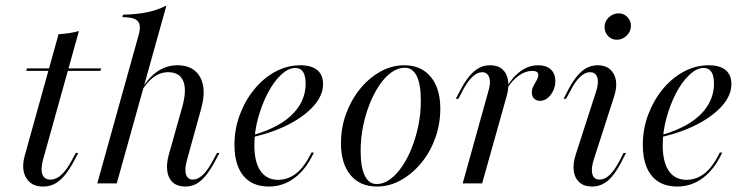

<svg xmlns="http://www.w3.org/2000/svg" viewBox="-20 -661 2689 692"><path d="M134.7 11.3Q92.7 11.3 74.2 -20.2Q55.6 -51.6 69.4 -100.8L191.1 -537.9Q209.7 -538.7 228.6 -541.5Q247.6 -544.4 264.5 -549.2L134.7 -83.9Q125.8 -49.2 133.1 -31.5Q140.3 -13.7 162.1 -13.7Q182.3 -13.7 201.2 -31Q220.2 -48.4 237.9 -81.5L253.2 -109.7H262.1L241.9 -71.8Q232.3 -54 217.7 -34.7Q203.2 -15.3 183.1 -2Q162.9 11.3 134.7 11.3ZM75 -405.6 76.6 -414.5H344.4L341.9 -405.6Z M330.6 0 479 -532.3Q486.3 -557.3 483.1 -571.8Q479.8 -586.3 465.3 -592.7Q450.8 -599.2 421 -599.2L423.4 -608.1Q471.8 -608.9 510.5 -616.9Q549.2 -625 579.8 -641.1L400.8 0ZM647.6 11.3Q620.2 11.3 603.6 -2.8Q587.1 -16.9 583.1 -42.7Q579 -68.5 587.9 -101.6L636.3 -273.4Q654 -335.5 640.7 -368.1Q627.4 -400.8 586.3 -400.8Q558.1 -400.8 533.9 -383.1Q509.7 -365.3 488.7 -330.6V-336.3Q514.5 -381.5 547.6 -403.6Q580.6 -425.8 619.4 -425.8Q677.4 -425.8 701.2 -383.1Q725 -340.3 704.8 -268.5L654 -84.7Q644.4 -50.8 650.4 -32.3Q656.5 -13.7 675 -13.7Q692.7 -13.7 710.5 -30.2Q728.2 -46.8 746 -79.8L762.1 -109.7H771L752.4 -75Q741.9 -55.6 727.4 -35.5Q712.9 -15.3 693.5 -2Q674.2 11.3 647.6 11.3Z M949.2 11.3Q888.7 11.3 856.9 -27.8Q825 -66.9 825 -139.5Q825 -196 844.4 -247.6Q863.7 -299.2 896.8 -339.5Q929.8 -379.8 972.6 -402.8Q1015.3 -425.8 1062.9 -425.8Q1102.4 -425.8 1123.4 -408.5Q1144.4 -391.1 1144.4 -358.1Q1144.4 -318.5 1112.5 -281.5Q1080.6 -244.4 1024.2 -214.5Q967.7 -184.7 891.9 -166.9V-174.2Q952.4 -191.1 994.8 -218.1Q1037.1 -245.2 1059.3 -281Q1081.5 -316.9 1081.5 -359.7Q1081.5 -387.9 1072.2 -402Q1062.9 -416.1 1044.4 -416.1Q1019.4 -416.1 992.7 -391.1Q966.1 -366.1 944.8 -325Q923.4 -283.9 910.1 -235.1Q896.8 -186.3 896.8 -137.9Q896.8 -76.6 919 -44.8Q941.1 -12.9 982.3 -12.9Q1018.5 -12.9 1048.4 -36.7Q1078.2 -60.5 1102.4 -111.3H1111.3Q1083.9 -51.6 1042.3 -20.2Q1000.8 11.3 949.2 11.3Z M1338.7 11.3Q1277.4 11.3 1243.1 -30.2Q1208.9 -71.8 1208.9 -144.4Q1208.9 -200.8 1227.4 -251.2Q1246 -301.6 1277.8 -340.7Q1309.7 -379.8 1350.8 -402.8Q1391.9 -425.8 1437.1 -425.8Q1497.6 -425.8 1532.3 -384.3Q1566.9 -342.7 1566.9 -269.4Q1566.9 -213.7 1548.8 -163.3Q1530.6 -112.9 1498.4 -73.8Q1466.1 -34.7 1425 -11.7Q1383.9 11.3 1338.7 11.3ZM1337.9 2.4Q1362.1 2.4 1385.1 -14.1Q1408.1 -30.6 1428.2 -59.7Q1448.4 -88.7 1463.7 -127Q1479 -165.3 1487.9 -208.9Q1496.8 -252.4 1496.8 -296.8Q1496.8 -357.3 1481.9 -387.1Q1466.9 -416.9 1438.7 -416.9Q1414.5 -416.9 1391.1 -400.4Q1367.7 -383.9 1348 -354.8Q1328.2 -325.8 1312.9 -287.9Q1297.6 -250 1288.7 -206.5Q1279.8 -162.9 1279.8 -117.7Q1279.8 -58.1 1294.8 -27.8Q1309.7 2.4 1337.9 2.4Z M1647.6 0 1739.5 -329.8Q1750 -363.7 1743.1 -382.3Q1736.3 -400.8 1717.7 -400.8Q1700 -400.8 1682.3 -383.9Q1664.5 -366.9 1647.6 -334.7L1632.3 -304.8H1622.6L1641.1 -339.5Q1651.6 -359.7 1666.1 -379.4Q1680.6 -399.2 1700.4 -412.5Q1720.2 -425.8 1746 -425.8Q1774.2 -425.8 1790.3 -411.7Q1806.5 -397.6 1810.9 -372.2Q1815.3 -346.8 1805.6 -312.9L1717.7 0ZM1926.6 -297.6Q1913.7 -297.6 1905.2 -305.6Q1896.8 -313.7 1896.8 -327.4Q1896.8 -340.3 1902.8 -351.2Q1908.9 -362.1 1914.5 -372.2Q1920.2 -382.3 1920.2 -391.1Q1920.2 -405.6 1897.6 -405.6Q1874.2 -405.6 1849.6 -388.3Q1825 -371 1804.8 -337.9V-345.2Q1828.2 -384.7 1857.3 -405.2Q1886.3 -425.8 1920.2 -425.8Q1948.4 -425.8 1964.9 -410.9Q1981.5 -396 1981.5 -368.5Q1981.5 -350 1973.8 -333.9Q1966.1 -317.7 1953.6 -307.7Q1941.1 -297.6 1926.6 -297.6Z M2113.7 11.3Q2085.5 11.3 2068.5 -3.6Q2051.6 -18.5 2048 -44.4Q2044.4 -70.2 2054.8 -103.2L2127.4 -328.2Q2138.7 -360.5 2133.1 -380.6Q2127.4 -400.8 2106.5 -400.8Q2088.7 -400.8 2071 -384.3Q2053.2 -367.7 2036.3 -334.7L2020.2 -304.8H2011.3L2029 -339.5Q2053.2 -384.7 2078.2 -405.2Q2103.2 -425.8 2134.7 -425.8Q2162.1 -425.8 2179 -410.9Q2196 -396 2200 -370.2Q2204 -344.4 2192.7 -311.3L2120.2 -86.3Q2109.7 -54 2114.9 -33.9Q2120.2 -13.7 2141.1 -13.7Q2177.4 -13.7 2212.1 -79.8L2227.4 -109.7H2236.3L2218.5 -75Q2194.4 -29 2169.8 -8.9Q2145.2 11.3 2113.7 11.3ZM2203.2 -517.7Q2184.7 -517.7 2171.8 -531Q2158.9 -544.4 2158.9 -563.7Q2158.9 -583.9 2174.2 -598.4Q2189.5 -612.9 2209.7 -612.9Q2228.2 -612.9 2241.1 -599.6Q2254 -586.3 2254 -567.7Q2254 -547.6 2238.7 -532.7Q2223.4 -517.7 2203.2 -517.7Z M2421 11.3Q2360.5 11.3 2328.6 -27.8Q2296.8 -66.9 2296.8 -139.5Q2296.8 -196 2316.1 -247.6Q2335.5 -299.2 2368.5 -339.5Q2401.6 -379.8 2444.4 -402.8Q2487.1 -425.8 2534.7 -425.8Q2574.2 -425.8 2595.2 -408.5Q2616.1 -391.1 2616.1 -358.1Q2616.1 -318.5 2584.3 -281.5Q2552.4 -244.4 2496 -214.5Q2439.5 -184.7 2363.7 -166.9V-174.2Q2424.2 -191.1 2466.5 -218.1Q2508.9 -245.2 2531 -281Q2553.2 -316.9 2553.2 -359.7Q2553.2 -387.9 2544 -402Q2534.7 -416.1 2516.1 -416.1Q2491.1 -416.1 2464.5 -391.1Q2437.9 -366.1 2416.5 -325Q2395.2 -283.9 2381.9 -235.1Q2368.5 -186.3 2368.5 -137.9Q2368.5 -76.6 2390.7 -44.8Q2412.9 -12.9 2454 -12.9Q2490.3 -12.9 2520.2 -36.7Q2550 -60.5 2574.2 -111.3H2583.1Q2555.6 -51.6 2514.1 -20.2Q2472.6 11.3 2421 11.3Z"/></svg>

Font: Playfair 144pt Light
Style: Italic
Weight: 300
Italic angle: -15.6°
Designer: Claus Eggers Sørensen
Foundry: Claus Eggers Sørensen
Version: Version 2.001;gftools[0.9.30]